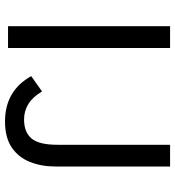

<svg xmlns="http://www.w3.org/2000/svg" viewBox="14 -710 708 777"><g transform="rotate(90 368.5 -322.0)"><path d="M86.4 0V-655.8H174.8V0ZM472.2 12.2Q347.7 12.2 288.6 -93.8L350.6 -137.7Q373 -99.6 401.4 -82.3Q429.7 -64.9 463.9 -64.9Q515.6 -64.9 541 -95.2Q566.4 -125.5 566.4 -199.7V-655.8H654.3V-191.4Q654.3 -134.8 635.7 -88.4Q617.2 -42 577.1 -14.9Q537.1 12.2 472.2 12.2Z"/></g></svg>

Font: Varta Medium
Style: Regular
Weight: 500
Designer: Joana Correia, Viktoriya Grabowska, Eben Sorkin
Foundry: Sorkin Type Co.
Version: Version 1.004